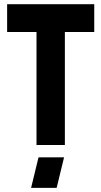

<svg xmlns="http://www.w3.org/2000/svg" viewBox="-20 -704 492 932"><path d="M130.9 208 167 59.6H291L254.9 208ZM14.6 -548.8V-683.6H437.5V-548.8H294.9V0H157.2V-548.8Z"/></svg>

Font: Post No Bills Jaffna ExtraBold
Style: Regular
Weight: 800
Designer: Kosala Senevirathne, Siva Puranthara, Lasantha Premarathna, Tharique Azeez
Foundry: Mooniak
Version: Version 1.220 ; ttfautohint (v1.6)